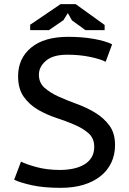

<svg xmlns="http://www.w3.org/2000/svg" viewBox="-20 -890 621 923"><path d="M433 -184Q433 -225 406 -249Q379 -273 338 -290.5Q297 -308 250 -323.5Q203 -339 162 -363Q121 -387 94 -425Q67 -463 67 -524Q67 -609 129.5 -661Q192 -713 308 -713Q375 -713 431 -703Q487 -693 519 -677L488 -593Q463 -606 413 -616.5Q363 -627 303 -627Q235 -627 201 -598Q167 -569 167 -531Q167 -492 194 -468Q221 -444 262 -425.5Q303 -407 350 -390Q397 -373 438 -348Q479 -323 506 -286.5Q533 -250 533 -193Q533 -146 515 -108Q497 -70 463 -43Q429 -16 381 -1.5Q333 13 272 13Q190 13 133.5 0.5Q77 -12 48 -26L81 -113Q106 -100 156.5 -86.5Q207 -73 268 -73Q303 -73 333 -79.5Q363 -86 385.5 -99.5Q408 -113 420.5 -134Q433 -155 433 -184ZM271 -870H344L483 -770V-745H391L326 -792L306 -827L285 -793L215 -745H125V-771Z"/></svg>

Font: PT Sans Caption
Style: Regular
Weight: 400
Designer: A.Korolkova, O.Umpeleva, V.Yefimov
Foundry: ParaType Ltd
Version: Version 2.004W OFL